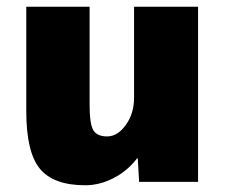

<svg xmlns="http://www.w3.org/2000/svg" viewBox="-20 -540 671 570"><path d="M387 -70Q359 -33 317.5 -11.5Q276 10 233 10Q139 10 98.5 -39Q58 -88 58 -210V-520H246V-230Q246 -172 257 -153.5Q268 -135 298 -135Q329 -135 353.5 -169Q378 -203 378 -250V-520H568V0H393L389 -70Z"/></svg>

Font: M PLUS 1p Black
Style: Regular
Weight: 900
Version: Version 1.061